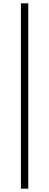

<svg xmlns="http://www.w3.org/2000/svg" viewBox="-20 -851 294 1148"><path d="M105 277V-831H149V277Z"/></svg>

Font: Noto Sans TC Thin Light
Style: Regular
Weight: 300
Version: Version 2.004-H2;hotconv 1.0.118;makeotfexe 2.5.65603